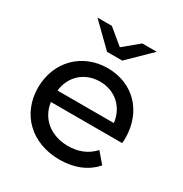

<svg xmlns="http://www.w3.org/2000/svg" viewBox="-172 -868 956 1004"><g transform="rotate(30 306.0 -365.5)"><path d="M353 -607 486 -737H399L307 -661L215 -737H128L261 -607ZM570 -262C570 -425 461 -535 308 -535C155 -535 42 -422 42 -265C42 -107 156 6 327 6C415 6 488 -24 536 -80L483 -142C444 -99 392 -78 330 -78C225 -78 150 -140 138 -233H568C569 -242 570 -254 570 -262ZM308 -454C401 -454 468 -391 478 -302H138C148 -392 216 -454 308 -454Z"/></g></svg>

Font: AWKNG-Font Medium
Style: Regular
Weight: 500
Designer: Awakening Church
Foundry: Awakening Church
Version: Version 1.700;PS 001.700;hotconv 1.0.88;makeotf.lib2.5.64775